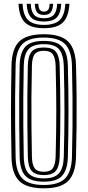

<svg xmlns="http://www.w3.org/2000/svg" viewBox="-20 -990 465 1018"><path d="M212.5 8.5Q121.2 8.5 82 -30.4Q42.8 -69.2 41 -156.8Q39.5 -228.2 38.9 -288.6Q38.2 -349 38.2 -405.1Q38.2 -461.2 39 -519.1Q39.8 -577 41 -643.5Q42.8 -731.2 82 -769.9Q121.2 -808.5 212.5 -808.5Q302 -808.5 341.2 -769.8Q380.5 -731 383 -643.5Q385.5 -552.8 386.1 -474.4Q386.8 -396 386 -319.2Q385.2 -242.5 383 -156.8Q380.5 -69.8 341.6 -30.6Q302.8 8.5 212.5 8.5ZM212.5 -9.2Q291.5 -9.2 325.4 -44.2Q359.2 -79.2 361.5 -157.5Q363.8 -243.2 364.5 -319.4Q365.2 -395.5 364.5 -473.4Q363.8 -551.2 361.5 -642.8Q359.2 -721.5 325.1 -756.1Q291 -790.8 212.5 -790.8Q131.5 -790.8 97.9 -755.6Q64.2 -720.5 62.8 -643Q60.8 -548 60.2 -471Q59.8 -394 60.4 -319.5Q61 -245 62.8 -157.2Q64.2 -79.5 97.9 -44.4Q131.5 -9.2 212.5 -9.2ZM212.5 -26.8Q143.8 -26.8 114.8 -57.4Q85.8 -88 84.2 -157.8Q82.5 -253 81.9 -329.9Q81.2 -406.8 81.9 -481Q82.5 -555.2 84.2 -642.5Q85.8 -712.2 114.9 -742.8Q144 -773.2 212.5 -773.2Q280.8 -773.2 309.2 -742.1Q337.8 -711 339.8 -642.2Q341.8 -570.2 342.5 -509.8Q343.2 -449.2 343.2 -393.5Q343.2 -337.8 342.4 -280.6Q341.5 -223.5 339.8 -158.2Q337.8 -90 309.6 -58.4Q281.5 -26.8 212.5 -26.8ZM212.5 -44.2Q269.5 -44.2 293 -71.5Q316.5 -98.8 318.2 -158.8Q320 -228.8 320.9 -287.5Q321.8 -346.2 321.8 -401.4Q321.8 -456.5 320.9 -514.6Q320 -572.8 318.2 -641.2Q316.5 -699.8 293.8 -727.8Q271 -755.8 212.5 -755.8Q154.5 -755.8 130.9 -728.9Q107.2 -702 106 -642.2Q104 -550.2 103.5 -474Q103 -397.8 103.6 -322.5Q104.2 -247.2 106 -158.2Q107.2 -96.5 131.6 -70.4Q156 -44.2 212.5 -44.2ZM212.5 -61.8Q166.2 -61.8 147.5 -84.5Q128.8 -107.2 127.5 -158.5Q125.8 -253.8 125.1 -330.4Q124.5 -407 125.1 -481Q125.8 -555 127.5 -641.8Q128.8 -692.8 147.4 -715.5Q166 -738.2 212.5 -738.2Q259.2 -738.2 277.2 -714.4Q295.2 -690.5 296.5 -640.8Q298.2 -569.2 299.1 -510.4Q300 -451.5 300 -397Q300 -342.5 299.1 -285.1Q298.2 -227.8 296.5 -159.5Q295.2 -109 277 -85.4Q258.8 -61.8 212.5 -61.8ZM212.5 -79.2Q247.5 -79.2 260.6 -98.9Q273.8 -118.5 275 -160Q276.8 -230.5 277.6 -288.6Q278.5 -346.8 278.5 -400.9Q278.5 -455 277.6 -512.8Q276.8 -570.5 275 -640Q273.8 -683.2 260.1 -702Q246.5 -720.8 212.5 -720.8Q178.5 -720.8 164.2 -702.8Q150 -684.8 149.2 -641.2Q147.2 -549.2 146.6 -473.2Q146 -397.2 146.8 -322.5Q147.5 -247.8 149.2 -159Q150 -117.2 163.6 -98.2Q177.2 -79.2 212.5 -79.2ZM213 -840.5Q144 -840.5 112.8 -870.5Q81.5 -900.5 78.2 -969.8H99.8Q102.5 -909.8 128.9 -883.9Q155.2 -858 213 -858Q270.8 -858 297 -883.9Q323.2 -909.8 326.2 -969.8H348Q344.2 -900.5 313 -870.5Q281.8 -840.5 213 -840.5ZM213 -875.8Q166.2 -875.8 145 -897.5Q123.8 -919.2 121.5 -969.8H143Q144.8 -928.8 161 -911Q177.2 -893.2 213 -893.2Q248.8 -893.2 265 -911Q281.2 -928.8 283.2 -969.8H304.8Q302.2 -919.2 280.9 -897.5Q259.5 -875.8 213 -875.8ZM213 -910.8Q188.2 -910.8 177 -924.4Q165.8 -938 164.5 -969.8H183.5Q183.5 -928.2 213 -928.2Q243.2 -928.2 242.8 -969.8H261.8Q260 -938 248.8 -924.4Q237.5 -910.8 213 -910.8Z"/></svg>

Font: Big Shoulders Inline Display
Style: Bold
Weight: 700
Designer: Patric King
Foundry: XO Type Co
Version: Version 1.000